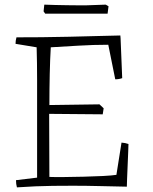

<svg xmlns="http://www.w3.org/2000/svg" viewBox="-20 -801 658 828"><path d="M53 7Q49 -7 49 -24L140 -35V-320Q140 -382 140 -456Q140 -530 138 -597L47 -612Q47 -619 48 -626Q49 -633 51 -640Q99 -640 157.5 -640.5Q216 -641 277 -642.5Q338 -644 395.5 -645.5Q453 -647 499 -648L500 -636L507 -464Q493 -459 477 -459L475 -469L447 -608Q384 -608 317 -604Q250 -600 199 -597Q196 -548 194.5 -482Q193 -416 193 -348L409 -351L427 -334L423 -308L192 -310L193 -38Q216 -37 256.5 -37.5Q297 -38 341.5 -39Q386 -40 424.5 -42Q463 -44 482 -47L504 -186Q520 -185 534 -180L533 -149L528 -29L527 4Q469 3 410.5 1.5Q352 0 295 0Q246 0 207.5 0.5Q169 1 133 2.5Q97 4 53 7ZM175 -742 168 -752 171 -781Q191 -780 217.5 -779.5Q244 -779 271 -778.5Q298 -778 320 -778Q342 -778 351 -778L436 -781L448 -774L444 -742Z"/></svg>

Font: Labrada Light
Style: Regular
Weight: 300
Designer: Mercedes Jáuregui
Foundry: Omnibus-Type Team
Version: Version 1.000; ttfautohint (v1.8.4.7-5d5b)